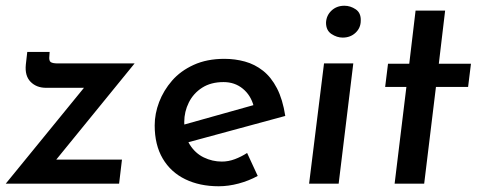

<svg xmlns="http://www.w3.org/2000/svg" viewBox="-21 -640 1670 669"><path d="M140 -334Q106 -334 85.5 -355Q65 -376 69 -415L74 -459H152L151 -445Q149 -428 156 -423.5Q163 -419 181 -419H448L158 -63L140 -84H404L394 0H-1L296 -364L308 -334Z M752 -77Q775 -77 797.5 -85.5Q820 -94 840 -107L877 -27Q846 -10 810.5 -0.5Q775 9 741 9Q675 9 624.5 -15.5Q574 -40 546 -87.5Q518 -135 518 -203Q518 -244 533.5 -284.5Q549 -325 578.5 -359Q608 -393 654 -414Q700 -435 761 -435Q798 -435 832.5 -425.5Q867 -416 895.5 -393.5Q924 -371 944 -332.5Q964 -294 973 -236L619 -140L603 -201L899 -284L863 -270Q853 -308 825 -331Q797 -354 758 -354Q714 -354 683.5 -334.5Q653 -315 637 -283Q621 -251 621 -215Q621 -167 640 -136.5Q659 -106 689 -91.5Q719 -77 752 -77Z M1108 -419H1210L1159 0H1056ZM1115 -561Q1116 -586 1134 -603Q1152 -620 1179 -620Q1200 -620 1218.5 -607.5Q1237 -595 1236 -568Q1236 -543 1218 -526Q1200 -509 1173 -509Q1153 -509 1134 -521.5Q1115 -534 1115 -561Z M1427 -603H1530L1508 -418H1620L1610 -337H1498L1457 0H1354L1395 -337H1321L1331 -418H1405Z"/></svg>

Font: Josefin Sans Thin Medium
Style: Italic
Weight: 500
Italic angle: -7°
Version: Version 2.000